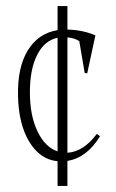

<svg xmlns="http://www.w3.org/2000/svg" viewBox="-20 -510 379 630"><path d="M308.1 -63Q265.6 7.3 201.2 18.1V100.1H168.9V19Q111.8 13.7 76.4 -44.2Q41 -102.1 39.1 -195.8Q37.1 -289.6 71.5 -345.2Q106 -400.9 168.9 -411.1V-490.2H201.2V-413.1Q252 -411.6 293 -394L266.1 -269L257.8 -271L240.2 -375Q224.1 -385.7 201.2 -387.2V-8.8Q253.4 -11.7 297.9 -70.8ZM78.1 -204.1Q78.6 -129.4 103.3 -78.4Q127.9 -27.3 168.9 -13.2V-386.2Q125.5 -377 101.6 -329.1Q77.6 -281.2 78.1 -204.1Z"/></svg>

Font: Halibut Cnd Thin
Style: Regular
Weight: 250
Width: 3
Designer: Matteo Maggi
Foundry: Collletttivo
Version: Version 3.080 | FøM Fix